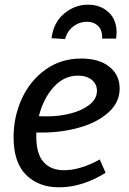

<svg xmlns="http://www.w3.org/2000/svg" viewBox="-20 -790 549 820"><path d="M135 -224V-206Q135 -133 166 -98Q197 -63 253 -63Q323 -63 406 -109L431 -52Q331 10 232 10Q145 10 91.5 -43Q38 -96 38 -204Q38 -291 73 -368Q108 -445 174 -492.5Q240 -540 327 -540Q403 -540 447 -505Q491 -470 491 -412Q491 -353 444 -310.5Q397 -268 321.5 -246Q246 -224 160 -224ZM146 -294Q157 -293 180 -293Q233 -293 282 -305.5Q331 -318 362.5 -343Q394 -368 394 -402Q394 -431 372 -449Q350 -467 313 -467Q253 -467 209 -418Q165 -369 146 -294ZM478 -650Q478 -643 476 -625H416Q418 -660 399.5 -678.5Q381 -697 352 -697Q319 -697 293 -677Q267 -657 258 -623L200 -627Q209 -695 254.5 -732.5Q300 -770 356 -770Q408 -770 443 -738.5Q478 -707 478 -650Z"/></svg>

Font: Bitter Pro Medium
Style: Italic
Weight: 500
Italic angle: -9°
Designer: Sol Matas, and Bitter project Authors
Foundry: Sol Matas
Version: Version 1.010